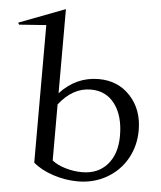

<svg xmlns="http://www.w3.org/2000/svg" viewBox="-126 -759 693 825"><g transform="rotate(5 220.0 -346.5)"><path d="M125 -60.1Q147.5 -42 183.3 -31.5Q219.2 -21 254.9 -21Q323.7 -21 363.8 -66.9Q403.8 -112.8 403.8 -190.9Q403.8 -275.9 366.2 -326.9Q328.6 -377.9 262.2 -377.9Q184.1 -377.9 125 -301.8ZM-74.2 -637.2 125 -712.9V-350.1Q194.8 -425.8 292 -425.8Q375.5 -425.8 428.7 -368.2Q481.9 -310.5 481.9 -221.2Q481.9 -153.8 450.7 -98.6Q419.4 -43.5 363.8 -11.7Q308.1 20 240.2 20Q185.5 20 132.8 2.4Q80.1 -15.1 46.9 -43.9V-637.2L-69.8 -628.9Z"/></g></svg>

Font: Halibut
Style: Regular
Weight: 400
Designer: Matteo Maggi
Foundry: Collletttivo
Version: Version 3.080 | FøM Fix